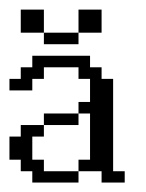

<svg xmlns="http://www.w3.org/2000/svg" viewBox="-20 -386 308 406"><path d="M48.3 0V-23.9H23.9V-48.3H0V-97.2H23.9V-121.6H72.8V-97.2H48.3V-48.3H72.8V-23.9H146V0ZM72.8 -121.6V-146H146V-121.6ZM194.8 0V-23.9H146V-48.3H170.4V-146H146V-170.4H170.4V-219.2H146V-243.7H72.8V-219.2H48.3V-194.8H0V-219.2H23.9V-243.7H48.3V-268.1H170.4V-243.7H194.8V-219.2H219.2V-23.9H243.7V0ZM72.8 -292.5V-316.9H146V-292.5ZM23.9 -316.9V-365.7H72.8V-316.9ZM146 -316.9V-365.7H194.8V-316.9Z"/></svg>

Font: FS Mondwest Regular
Style: Regular
Weight: 400
Designer: NZWStudios2024
Foundry: https://fontstruct.com
Version: Version 1.0